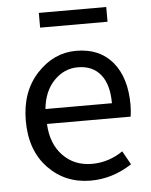

<svg xmlns="http://www.w3.org/2000/svg" viewBox="-53 -779 660 837"><g transform="rotate(-5 277.0 -361.0)"><path d="M310.5 12.7Q199.2 12.7 125 -64.5Q50.8 -141.6 50.8 -271.5Q50.8 -398.4 124 -477.5Q197.3 -556.6 295.9 -556.6Q398.4 -556.6 455.1 -488.3Q511.7 -419.9 511.7 -301.8Q511.7 -275.4 507.8 -250H141.6Q145.5 -163.1 195.3 -111.3Q245.1 -59.6 322.3 -59.6Q395.5 -59.6 458 -102.5L491.2 -43Q406.2 12.7 310.5 12.7ZM140.6 -315.4H431.6Q431.6 -397.5 396.5 -440.9Q361.3 -484.4 296.9 -484.4Q237.3 -484.4 192.9 -439Q148.4 -393.6 140.6 -315.4ZM148.4 -670.9V-735.4H443.4V-670.9Z"/></g></svg>

Font: Gen Shin Gothic Regular
Style: Regular
Weight: 400
Designer: [Source Han Sans]
Ryoko NISHIZUKA  (kana & ideographs); Paul D. Hunt (Latin, Greek & Cyrillic); Wenlong ZHANG  (bopomofo
Version: Version 1.002.20150607